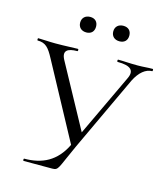

<svg xmlns="http://www.w3.org/2000/svg" viewBox="-117 -890 853 981"><g transform="rotate(15 309.0 -399.5)"><path d="M503 -544 349 -218 167 -552C143 -597 169 -613 220 -613C224 -613 224 -625 220 -625C191 -625 158 -622 101 -622C64 -622 39 -625 10 -625C7 -625 7 -613 10 -613C52 -613 70 -593 97 -542L313 -142C267 -47 194 -12 100 -12C96 -12 96 0 100 0H251C286 0 280 -13 340 -142L526 -539C550 -587 582 -613 616 -613C619 -613 619 -625 616 -625C584 -625 570 -622 536 -622C489 -622 465 -625 433 -625C429 -625 429 -613 433 -613C505 -613 526 -590 503 -544ZM239 -717C264 -717 280 -732 280 -758C280 -783 265 -799 239 -799C214 -799 196 -784 196 -758C196 -733 213 -717 239 -717ZM414 -717C440 -717 456 -732 456 -758C456 -783 441 -799 414 -799C389 -799 371 -784 371 -758C371 -733 388 -717 414 -717Z"/></g></svg>

Font: Cormorant Garamond
Style: Regular
Weight: 400
Designer: Christian Thalmann (Catharsis Fonts)
Foundry: Catharsis Fonts
Version: Version 4.002;Glyphs 3.4 (3410)